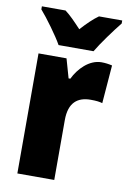

<svg xmlns="http://www.w3.org/2000/svg" viewBox="-87 -818 577 871"><g transform="rotate(10 202.0 -383.0)"><path d="M139 -606H300C324 -647 374 -715 404 -752V-766H297C273 -749 248 -725 219 -693C190 -724 167 -748 143 -766H34V-752C64 -718 118 -644 139 -606ZM345 -563C288 -563 241 -513 218 -465H210L185 -553H56V0H226V-276C226 -357 266 -387 326 -387C351 -387 367 -385 380 -381L394 -557C377 -561 361 -563 345 -563Z"/></g></svg>

Font: Noto Sans Gurmukhi Condensed Black
Style: Regular
Weight: 900
Width: 3
Designer: Jelle Bosma - Monotype Design Team
Foundry: Monotype Imaging Inc.
Version: Version 2.004